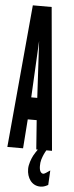

<svg xmlns="http://www.w3.org/2000/svg" viewBox="-64 -766 380 985"><g transform="rotate(5 125.5 -273.5)"><path d="M227 0 161 -735H64L-3 0H78L89 -150H135L146 0H154C146 11 140 21 136 28C136 29 135 30 134 31C124 50 113 79 113 103C113 148 138 188 183 188C196 188 207 185 223 176L227 101C212 112 198 121 193 121C183 121 172 112 172 83C172 71 173 60 176 50C182 30 190 13 198 0ZM128 -264H97L112 -556Z"/></g></svg>

Font: League Gothic Condensed
Style: Regular
Weight: 400
Width: 3
Designer: Tyler Finck
Foundry: The League of Moveable Type
Version: Version 1.001;PS 001.001;hotconv 1.0.56;makeotf.lib2.0.21325